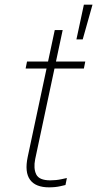

<svg xmlns="http://www.w3.org/2000/svg" viewBox="-20 -794 417 824"><path d="M190 10Q162 10 141.5 2Q121 -6 109 -22.5Q97 -39 94.5 -63.5Q92 -88 99 -121L215 -665H249L131 -111Q123 -71 135.5 -45.5Q148 -20 196 -20Q221 -20 244 -25Q267 -30 267 -30L261 0Q261 0 239.5 5Q218 10 190 10ZM340 -500H90L96 -530H346ZM335 -625H308L340 -774H377Z"/></svg>

Font: Be Vietnam Pro Variable Thin
Style: Italic
Weight: 100
Italic angle: -12°
Designer: Lam Bao, Tony Le, Vietanh Nguyen
Foundry: Yellow Type Foundry
Version: Version 1.002